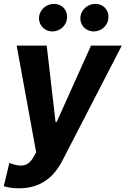

<svg xmlns="http://www.w3.org/2000/svg" viewBox="-25 -785 659 1008"><path d="M250.7 -620C287.6 -620 321 -648.4 326 -683.2C333.5 -728 303.3 -764.6 257.5 -764.6C220.9 -764.6 186.8 -737.2 180.8 -701.3C173.7 -657.7 205.6 -620 250.7 -620ZM468 -620C505 -620 538.4 -648.4 543.3 -683.2C550.8 -728 520.6 -764.6 474.8 -764.6C438.2 -764.6 404.1 -737.2 398.1 -701.3C390.6 -657 422.9 -620 468 -620ZM74.9 203.5C186.1 203.5 256.4 147.7 302.2 58.9L614.3 -545.5H452.8L272.4 -144.2H266.7L220.2 -545.5H62.5L164.8 14.6L152 37.6C132.8 71.7 112.6 84.2 84.5 84.2C68.5 84.2 49.7 80.3 24.1 70.3L-5 192.5C13.5 198.9 43 203.5 74.9 203.5Z"/></svg>

Font: TID UI
Style: Bold Italic
Weight: 700
Italic angle: -9.39999°
Designer: The TID Project Authors
Foundry: Bakken & Bæck
Version: Version 1.001;hotconv 1.0.109;makeotfexe 2.5.65596